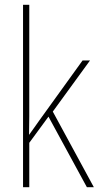

<svg xmlns="http://www.w3.org/2000/svg" viewBox="-20 -780 413 800"><path d="M102 -185 182 -294 342 0H371L200 -315L355 -528H324L143 -277Q131 -260 122.5 -248Q114 -236 101 -218Q102 -259 102 -295Q102 -331 102 -373V-760H76V0H102Z"/></svg>

Font: Noto Sans Display SemiCondensed Thin
Style: Regular
Weight: 250
Width: 4
Designer: Monotype Design team
Foundry: Monotype Imaging Inc.
Version: 1.000